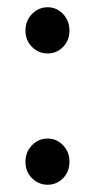

<svg xmlns="http://www.w3.org/2000/svg" viewBox="-20 -498 271 528"><path d="M153.5 -8Q136 10 111 10Q86 10 68 -8Q50 -26 50 -53Q50 -80 68 -98.5Q86 -117 111 -117Q136 -117 153.5 -98.5Q171 -80 171 -53Q171 -26 153.5 -8ZM153.5 -369Q136 -351 111 -351Q86 -351 68 -369Q50 -387 50 -414Q50 -441 68 -459.5Q86 -478 111 -478Q136 -478 153.5 -459.5Q171 -441 171 -414Q171 -387 153.5 -369Z"/></svg>

Font: Overlock SC
Style: Regular
Weight: 400
Designer: Dario Muhafara
Foundry: Dario Manuel Muhafara
Version: Version 1.001